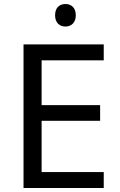

<svg xmlns="http://www.w3.org/2000/svg" viewBox="-20 -935 596 955"><path d="M306 -915C277 -915 254 -898 254 -859C254 -821 277 -803 306 -803C333 -803 357 -821 357 -859C357 -898 333 -915 306 -915ZM496 0V-79H187V-334H478V-412H187V-635H496V-714H97V0Z"/></svg>

Font: Noto Sans Sinhala UI
Style: Regular
Weight: 400
Designer: Jelle Bosma - Monotype Design Team
Foundry: Monotype Imaging Inc.
Version: Version 2.006